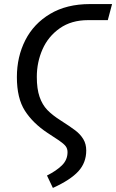

<svg xmlns="http://www.w3.org/2000/svg" viewBox="-20 -709 571 944"><path d="M211 154Q257 131 284.5 104Q312 77 312 39Q312 22 303 10Q294 -2 270 -18.5Q246 -35 213 -56Q142 -103 102.5 -164.5Q63 -226 63 -330Q63 -430 104.5 -511.5Q146 -593 227 -641Q308 -689 422 -689H531L510 -610H413Q331 -610 274 -570Q217 -530 189 -466.5Q161 -403 161 -331Q161 -272 174.5 -233Q188 -194 212.5 -168.5Q237 -143 278 -117Q325 -87 350 -68Q375 -49 389.5 -25Q404 -1 404 31Q404 91 365 133.5Q326 176 240 215Z"/></svg>

Font: Fira Sans Condensed
Style: Italic
Weight: 400
Width: 3
Italic angle: -8°
Designer: bBox Type GmbH & Carrois Corporate GbR & Edenspiekermann AG
Foundry: bBox Type GmbH & Carrois Corporate GbR & Edenspiekermann AG
Version: Version 4.301